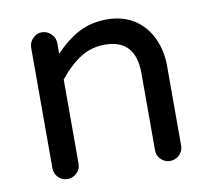

<svg xmlns="http://www.w3.org/2000/svg" viewBox="-63 -580 722 657"><g transform="rotate(-10 297.5 -251.5)"><path d="M76.2 -39.1V-458Q76.2 -476.6 89.4 -490.2Q102.5 -503.9 121.1 -503.9Q139.6 -503.9 153.3 -490.2Q167 -476.6 167 -458V-420.9Q207 -463.9 250 -486.3Q293 -508.8 347.7 -508.8Q401.4 -508.8 442.4 -483.4Q481.4 -458 502.4 -414.1Q523.4 -370.1 523.4 -316.4V-39.1Q523.4 -20.5 509.8 -7.3Q496.1 5.9 477.5 5.9Q459 5.9 445.8 -7.3Q432.6 -20.5 432.6 -39.1V-306.6Q432.6 -424.8 326.2 -424.8Q279.3 -424.8 241.7 -401.4Q204.1 -377.9 167 -332V-39.1Q167 -20.5 153.3 -7.3Q139.6 5.9 121.1 5.9Q102.5 5.9 89.4 -7.3Q76.2 -20.5 76.2 -39.1Z"/></g></svg>

Font: jf-openhuninn-2.0
Style: Regular
Weight: 400
Designer: [Kosugi Maru]
Designed by MOTOYA      

[Varela Round]
Joe Prince (Latin component); Avraham Cornfeld (Hebrew component)
Foundry: justfont CO.,LTD.
Version: 2.0